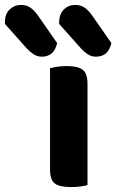

<svg xmlns="http://www.w3.org/2000/svg" viewBox="-142 -752 472 779"><path d="M145 7Q100 7 80.5 -7.5Q61 -22 61 -64V-475Q71 -478 89 -481Q107 -484 129 -484Q174 -484 193.5 -469Q213 -454 213 -412V-1Q203 2 185 4.5Q167 7 145 7ZM-122 -655V-661Q-122 -696 -102.5 -714Q-83 -732 -56 -732Q-34 -732 -18 -720.5Q-2 -709 12 -689L90 -577Q82 -546 66 -534Q50 -522 28 -522Q10 -522 -5 -531.5Q-20 -541 -33 -555ZM98 -655V-660Q98 -695 117 -713.5Q136 -732 163 -732Q186 -732 202 -720.5Q218 -709 232 -689L310 -577Q302 -546 286 -534Q270 -522 247 -522Q229 -522 214.5 -531.5Q200 -541 187 -555Z"/></svg>

Font: Baloo Da 2
Style: Bold
Weight: 700
Designer: Noopur Datye, Sulekha Rajkumar and Ek Type
Foundry: Ek Type
Version: Version 1.640;hotconv 1.0.111;makeotfexe 2.5.65597; ttfautoh